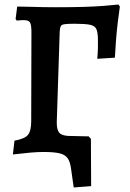

<svg xmlns="http://www.w3.org/2000/svg" viewBox="-20 -672 573 849"><path d="M306 157 294 73Q290 43 279 27.5Q268 12 243.5 6Q219 0 172 0Q145 0 112.5 3Q80 6 37 11L44 -50Q89 -58 103.5 -75.5Q118 -93 118 -136L119 -529Q119 -561 113 -572Q107 -583 85 -583Q80 -583 72 -582.5Q64 -582 54 -581L49 -588L56 -643Q78 -643 108 -642Q138 -641 169.5 -640.5Q201 -640 227 -640Q296 -640 348 -641.5Q400 -643 438.5 -646Q477 -649 504 -652L510 -643Q505 -609 500.5 -571Q496 -533 493 -494.5Q490 -456 488 -417L410 -412Q411 -424 412 -435.5Q413 -447 413 -461Q413 -475 413 -495Q413 -527 406.5 -542.5Q400 -558 378 -562.5Q356 -567 309 -567Q279 -567 265.5 -565Q252 -563 248.5 -556Q245 -549 244 -532L231 -131Q231 -98 241.5 -85.5Q252 -73 281 -71L372 -69L382 -58L383 151Z"/></svg>

Font: Alegreya SemiBold
Style: Regular
Weight: 600
Designer: Juan Pablo del Peral
Foundry: Huerta Tipografica
Version: Version 2.009